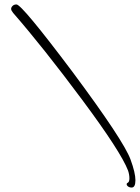

<svg xmlns="http://www.w3.org/2000/svg" viewBox="-20 -718 628 862"><path d="M54 -698Q78 -698 305 -396Q535 -87 566 -2Q588 58 588 91Q588 124 571 124Q557 124 550 114Q546 106 553.5 102.5Q561 99 561 82.5Q561 66 555 48Q523 -36 348.5 -270.5Q174 -505 39 -660Q30 -671 30 -678Q30 -685 36.5 -691.5Q43 -698 54 -698Z"/></svg>

Font: Alex Brush
Style: Regular
Weight: 400
Designer: Robert E. Leuschke
Foundry: Robert E. Leuschke
Version: Version 1.003